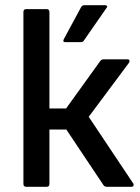

<svg xmlns="http://www.w3.org/2000/svg" viewBox="-20 -718 537 738"><path d="M492 -13Q495 -8 493 -4Q491 0 485 0H391Q382 0 378 -6L235 -220H170V-11Q170 0 159 0H81Q70 0 70 -11V-672Q70 -683 81 -683H159Q170 -683 170 -672V-301H234L365 -483Q370 -490 379 -490H469Q476 -490 477.5 -486Q479 -482 476 -477L321 -269ZM231 -556Q220 -556 225 -567L292 -691Q296 -698 305 -698H384Q390 -698 391.5 -694.5Q393 -691 389 -687L303 -563Q299 -556 291 -556Z"/></svg>

Font: Sofia Sans SemiBold
Style: Regular
Weight: 600
Designer: Botio Nikoltchev, Ani Petrova
Foundry: lettersoup
Version: Version 4.101; ttfautohint (v1.8.4.7-5d5b)